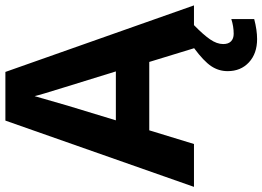

<svg xmlns="http://www.w3.org/2000/svg" viewBox="-154 -604 997 730"><g transform="rotate(-90 345.0 -238.5)"><path d="M582 151Q610 151 638 142V229Q596 240 562 240Q507 240 473.5 209Q440 178 440 128Q440 94 459 65.5Q478 37 528 0H527L475 -170H215L163 0H0L252 -717H437L690 0H615Q579 35 561 61Q543 87 543 111Q543 131 553.5 141Q564 151 582 151ZM439 -297 379 -491Q349 -587 345 -606Q338 -580 309 -481L253 -297Z"/></g></svg>

Font: OpenSansMMV
Style: Bold
Weight: 700
Foundry: Ascender Corporation
Version: Version 4.001